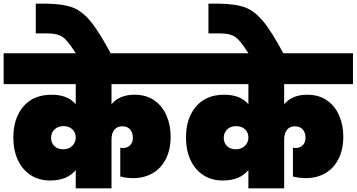

<svg xmlns="http://www.w3.org/2000/svg" viewBox="-31 -1032 1954 1052"><path d="M580 -571V-461Q624 -513 706 -513Q770 -513 814.5 -482Q859 -451 881.5 -398.5Q904 -346 904 -283Q904 -213 878 -161.5Q852 -110 805.5 -83Q759 -56 699 -56Q663 -56 628 -65V-223Q634 -221 643 -221Q667 -221 682 -236.5Q697 -252 697 -278Q697 -304 682.5 -322Q668 -340 639 -340Q611 -340 595.5 -321Q580 -302 580 -267V0H384V-100Q337 -43 244 -43Q181 -43 135.5 -73.5Q90 -104 66 -157Q42 -210 42 -278Q42 -384 97 -448.5Q152 -513 252 -513Q340 -513 384 -461V-571H-11V-740H957V-571ZM384 -279Q384 -306 365.5 -323.5Q347 -341 317 -341Q287 -341 268 -323Q249 -305 249 -277Q249 -249 267 -231.5Q285 -214 316 -214Q345 -214 364.5 -232.5Q384 -251 384 -279Z M388 -735Q354 -787 334 -809.5Q314 -832 290 -840.5Q266 -849 224 -849H165V-1012H221Q312 -1011 364.5 -992Q417 -973 464.5 -916Q512 -859 578 -735Z M1526 -571V-461Q1570 -513 1652 -513Q1716 -513 1760.5 -482Q1805 -451 1827.5 -398.5Q1850 -346 1850 -283Q1850 -213 1824 -161.5Q1798 -110 1751.5 -83Q1705 -56 1645 -56Q1609 -56 1574 -65V-223Q1580 -221 1589 -221Q1613 -221 1628 -236.5Q1643 -252 1643 -278Q1643 -304 1628.5 -322Q1614 -340 1585 -340Q1557 -340 1541.5 -321Q1526 -302 1526 -267V0H1330V-100Q1283 -43 1190 -43Q1127 -43 1081.5 -73.5Q1036 -104 1012 -157Q988 -210 988 -278Q988 -384 1043 -448.5Q1098 -513 1198 -513Q1286 -513 1330 -461V-571H935V-740H1903V-571ZM1330 -279Q1330 -306 1311.5 -323.5Q1293 -341 1263 -341Q1233 -341 1214 -323Q1195 -305 1195 -277Q1195 -249 1213 -231.5Q1231 -214 1262 -214Q1291 -214 1310.5 -232.5Q1330 -251 1330 -279Z M1334 -735Q1300 -787 1280 -809.5Q1260 -832 1236 -840.5Q1212 -849 1170 -849H1111V-1012H1167Q1258 -1011 1310.5 -992Q1363 -973 1410.5 -916Q1458 -859 1524 -735Z"/></svg>

Font: Poppins Black A&M
Style: Regular
Weight: 900
Designer: Ninad Kale (Devanagari), Jonny Pinhorn (Latin)
Foundry: Indian Type Foundry
Version: 4.004